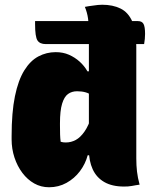

<svg xmlns="http://www.w3.org/2000/svg" viewBox="-20 -779 640 810"><path d="M128 -690H562Q579 -690 585.5 -678Q592 -666 592 -636Q592 -626 591 -615Q590 -604 588 -593H173Q148 -593 138 -608.5Q128 -624 128 -677Q128 -681 128 -684Q128 -687 128 -690ZM215 -559Q246 -559 271 -548Q296 -537 316 -519Q336 -501 349 -478H369V-375Q357 -385 341 -389.5Q325 -394 305 -394Q283 -394 267 -382.5Q251 -371 242 -341.5Q233 -312 233 -259V-251Q233 -228 233.5 -211.5Q234 -195 236 -181Q242 -179 247 -178.5Q252 -178 258 -178Q280 -178 299.5 -188.5Q319 -199 336.5 -224Q354 -249 367 -291V-124H350Q340 -87 317 -56.5Q294 -26 260.5 -7.5Q227 11 187 11Q153 11 124.5 -5Q96 -21 74.5 -49.5Q53 -78 41 -114.5Q29 -151 29 -191V-204Q29 -305 43 -373Q57 -441 82.5 -482Q108 -523 142 -541Q176 -559 215 -559ZM411 -759Q456 -759 488.5 -743Q521 -727 538 -688.5Q555 -650 555 -582Q555 -541 555 -487.5Q555 -434 555 -372.5Q555 -311 555 -245Q555 -179 555 -111Q555 -81 558 -55Q561 -29 569 0Q561 1 552.5 2.5Q544 4 536 5.5Q528 7 520 7.5Q512 8 503 8Q453 8 420 -11Q387 -30 371 -65Q355 -100 355 -147Q355 -214 355 -279Q355 -344 355 -407.5Q355 -471 355 -531.5Q355 -592 355 -648Q355 -675 351.5 -700.5Q348 -726 338 -750Q346 -752 355 -753Q364 -754 373.5 -755.5Q383 -757 392.5 -758Q402 -759 411 -759Z"/></svg>

Font: Recursive Casual Black
Style: Regular
Weight: 900
Version: Version 1.047